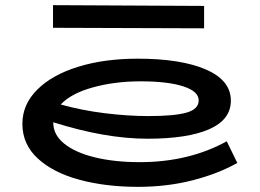

<svg xmlns="http://www.w3.org/2000/svg" viewBox="-20 -712 1012 746"><path d="M902 -79Q828 -37 728.5 -11.5Q629 14 516 14Q391 14 289 -13.5Q187 -41 127 -96Q67 -151 67 -231Q67 -306 124.5 -363.5Q182 -421 283.5 -452.5Q385 -484 515 -484Q683 -484 780 -442Q877 -400 877 -321Q877 -247 793 -210Q709 -173 553 -173Q389 -173 187 -237V-235Q187 -188 230 -153.5Q273 -119 349 -100.5Q425 -82 523 -82Q714 -82 861 -163ZM216 -306Q298 -283 388 -272Q478 -261 556 -261Q658 -261 705 -274.5Q752 -288 752 -322Q752 -357 692 -376.5Q632 -396 526 -396Q426 -396 341 -372.5Q256 -349 216 -306ZM773 -602 186 -604V-692L773 -689Z"/></svg>

Font: BioRhyme Expanded
Style: Bold
Weight: 700
Width: 7
Designer: Aoife Mooney
Foundry: Aoife Mooney Type
Version: Version 1.000